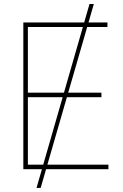

<svg xmlns="http://www.w3.org/2000/svg" viewBox="-20 -839 610 952"><path d="M161.1 92.8 423.8 -819.3H445.3L181.6 92.8ZM95.7 0V-727.5H512.7V-705.1H118.2V-379.4H482.9V-356.9H118.2V-22.5H517.6V0Z"/></svg>

Font: Inter 24pt Thin
Style: Regular
Weight: 250
Designer: Rasmus Andersson
Foundry: rsms
Version: Version 4.001;git-66647c0bb